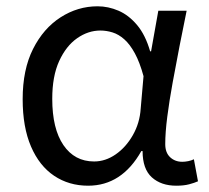

<svg xmlns="http://www.w3.org/2000/svg" viewBox="-20 -577 665 610"><path d="M260 13Q199 13 152 -18.5Q105 -50 78.5 -111.5Q52 -173 52 -262Q52 -356 85 -421.5Q118 -487 172.5 -522Q227 -557 290 -557Q324 -557 356.5 -543Q389 -529 415.5 -497.5Q442 -466 457 -414H460L483 -543H573Q562 -490 550.5 -431Q539 -372 528.5 -314.5Q518 -257 511.5 -206.5Q505 -156 505 -119Q505 -92 520.5 -77.5Q536 -63 559 -63Q568 -63 578 -65Q588 -67 596 -71L609 -1Q598 4 581 8.5Q564 13 540 13Q492 13 462.5 -13.5Q433 -40 433 -97H429Q367 13 260 13ZM279 -64Q315 -64 347.5 -86.5Q380 -109 402 -147.5Q424 -186 427 -232L436 -335Q424 -379 408.5 -407.5Q393 -436 375 -452Q357 -468 337.5 -474Q318 -480 299 -480Q260 -480 225 -455.5Q190 -431 168 -383Q146 -335 146 -263Q146 -168 181.5 -116Q217 -64 279 -64Z"/></svg>

Font: ing115
Style: Regular
Weight: 400
Designer: Monotype Design Team
Foundry: Monotype Imaging Inc.
Version: Version 2.013